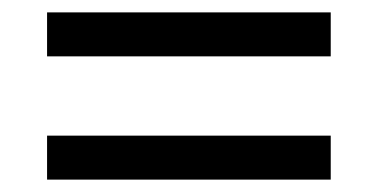

<svg xmlns="http://www.w3.org/2000/svg" viewBox="-20 -507 612 310"><path d="M56 -416V-487H514V-416ZM56 -217V-288H514V-217Z"/></svg>

Font: Noto Sans Limbu
Style: Regular
Weight: 400
Designer: Monotype Design Team
Foundry: Monotype Imaging Inc.
Version: Version 2.004; ttfautohint (v1.8.4.7-5d5b)